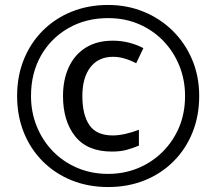

<svg xmlns="http://www.w3.org/2000/svg" viewBox="-20 -744 872 774"><path d="M416 10Q336 10 269 -17Q202 -44 152.5 -93.5Q103 -143 76 -210Q49 -277 49 -357Q49 -437 76 -504Q103 -571 152.5 -620.5Q202 -670 269 -697Q336 -724 416 -724Q492 -724 558.5 -697Q625 -670 675.5 -620.5Q726 -571 754.5 -504Q783 -437 783 -357Q783 -277 756 -210Q729 -143 679.5 -93.5Q630 -44 563 -17Q496 10 416 10ZM416 -43Q480 -43 536 -66Q592 -89 635 -131.5Q678 -174 702 -231Q726 -288 726 -357Q726 -422 703 -479Q680 -536 638.5 -579Q597 -622 540.5 -646.5Q484 -671 416 -671Q326 -671 255.5 -630.5Q185 -590 145 -519.5Q105 -449 105 -357Q105 -292 128 -235Q151 -178 192.5 -135Q234 -92 291 -67.5Q348 -43 416 -43ZM431 -133Q332 -133 283 -194.5Q234 -256 234 -357Q234 -422 257 -472.5Q280 -523 325 -551.5Q370 -580 435 -580Q500 -580 558 -550L529 -489Q479 -515 436 -515Q377 -515 344.5 -473Q312 -431 312 -357Q312 -281 340.5 -239.5Q369 -198 435 -198Q458 -198 486.5 -204.5Q515 -211 540 -221V-157Q516 -147 491 -140Q466 -133 431 -133Z"/></svg>

Font: Noto Sans Avestan
Style: Regular
Weight: 400
Designer: Monotype Design Team
Foundry: Monotype Imaging Inc.
Version: Version 2.003; ttfautohint (v1.8.4.7-5d5b)